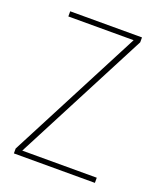

<svg xmlns="http://www.w3.org/2000/svg" viewBox="-106 -598 552 666"><g transform="rotate(20 170.0 -265.0)"><path d="M24 0V-18L280 -511H39V-530H304V-512L48 -19H323V0Z"/></g></svg>

Font: Georama SemiCondensed Thin
Style: Regular
Weight: 100
Width: 4
Designer: Jean-Baptiste Levee
Foundry: Production Type
Version: Version 1.000